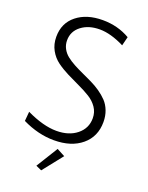

<svg xmlns="http://www.w3.org/2000/svg" viewBox="-165 -792 820 1066"><g transform="rotate(20 245.0 -259.5)"><path d="M37.1 -36.1 42 -91.8Q142.1 -43.9 219.2 -43.9Q293.5 -43.9 339.8 -81.5Q386.2 -119.1 386.2 -178.2Q386.2 -213.9 367.2 -241.7Q348.1 -269.5 317.6 -288.3Q287.1 -307.1 250.5 -324Q213.9 -340.8 177 -359.4Q140.1 -377.9 109.6 -400.1Q79.1 -422.4 60.1 -456.8Q41 -491.2 41 -535.2Q41 -616.2 99.9 -663.1Q158.7 -710 252.9 -710Q342.3 -710 414.1 -668L400.9 -615.2Q319.8 -655.8 254.9 -655.8Q189.5 -655.8 146.7 -623Q104 -590.3 104 -537.1Q104 -510.7 115.7 -488.8Q127.4 -466.8 147.5 -450.9Q167.5 -435.1 193.4 -421.1Q219.2 -407.2 247.8 -394.3Q276.4 -381.3 305.2 -367.4Q334 -353.5 359.9 -335.7Q385.7 -317.9 405.8 -296.9Q425.8 -275.9 437.5 -245.6Q449.2 -215.3 449.2 -179.2Q449.2 -92.8 387.9 -41.5Q326.7 9.8 224.1 9.8Q131.3 9.8 37.1 -36.1ZM215.8 190.9 182.1 175.8 261.2 47.9 309.1 73.2Z"/></g></svg>

Font: LT Hoop Light
Style: Regular
Weight: 300
Designer: Daniel Lyons
Foundry: LyonsType
Version: Version 1.000